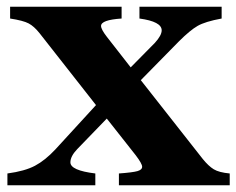

<svg xmlns="http://www.w3.org/2000/svg" viewBox="-20 -550 702 570"><path d="M297 -441 368 -350 440 -423Q460 -445 460 -460Q460 -486 394 -495V-530H638V-495Q589 -486 566.5 -473Q544 -460 511 -427L398 -312L582 -78Q599 -57 614.5 -47.5Q630 -38 662 -35V0H333V-35Q374 -38 388 -42Q402 -46 402 -55Q402 -64 383 -89L297 -198L209 -107Q189 -86 189 -68Q189 -44 263 -35V0H2V-35Q54 -42 84 -58Q114 -74 144 -106L265 -238L97 -452Q81 -472 65 -480.5Q49 -489 10 -495V-530H341V-495Q280 -491 280 -473Q280 -463 297 -441Z"/></svg>

Font: Libre Caslon Text
Style: Bold
Weight: 700
Designer: Pablo Impallari, Rodrigo Fuenzalida
Foundry: Pablo Impallari, Rodrigo Fuenzalida
Version: Version 1.002